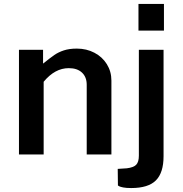

<svg xmlns="http://www.w3.org/2000/svg" viewBox="-20 -782 928 972"><path d="M76 -530V0H201V-368C239 -414 281.3 -437 328 -437C356.7 -437 379 -429.5 395 -414.5C411 -399.5 419 -379 419 -353V0H544V-374C544 -404.7 536.3 -432.3 521 -457C505.7 -481.7 484.7 -501 458 -515C431.3 -529 401.7 -536 369 -536C343.7 -536 321.8 -533 303.5 -527C285.2 -521 269 -513.2 255 -503.5C241 -493.8 222 -479.3 198 -460V-530ZM810 -627V-762H681V-627ZM769.5 131C795.2 105 808 64.3 808 9V-530H683V6C683 27.3 678.5 42.7 669.5 52C660.5 61.3 644.7 67.3 622 70L576 73L577 157C577.7 157.7 579.8 159 583.5 161C587.2 163 594 165 604 167C614 169 627.3 170 644 170C702 170 743.8 157 769.5 131Z"/></svg>

Font: Morrison SemiBold
Style: Regular
Weight: 600
Designer: Pablo Impallari, Rodrigo Fuenzalida (Modified by Dan O. Williams)
Version: Version 0.030; ttfautohint (v1.8.1)